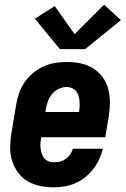

<svg xmlns="http://www.w3.org/2000/svg" viewBox="-20 -793 540 821"><path d="M210 8Q180 8 151 2Q122 -4 97.5 -18.5Q73 -33 56.5 -56Q40 -79 31.5 -106.5Q23 -134 23.5 -164Q24 -194 29 -225L49 -345Q53 -369 61.5 -394Q70 -419 85 -441Q100 -463 121 -480.5Q142 -498 166 -509Q190 -520 215.5 -524Q241 -528 266 -528Q266 -528 266 -528Q266 -528 266 -528Q296 -528 325 -522Q354 -516 378 -501Q402 -486 418.5 -463.5Q435 -441 442.5 -413Q450 -385 450 -355.5Q450 -326 445 -295L430 -206H156Q154 -194 153 -182Q152 -170 153.5 -158.5Q155 -147 158.5 -136Q162 -125 169 -116.5Q176 -108 187 -103.5Q198 -99 210 -99Q223 -99 236 -102Q249 -105 260.5 -113Q272 -121 280 -132.5Q288 -144 291 -157H420Q414 -134 404 -112Q394 -90 379 -70.5Q364 -51 344 -35Q324 -19 302 -9.5Q280 0 256.5 4Q233 8 210 8ZM174 -314H318Q320 -326 320.5 -338Q321 -350 320 -361.5Q319 -373 315.5 -384Q312 -395 305 -403.5Q298 -412 287.5 -416.5Q277 -421 265 -421Q248 -421 231 -413Q214 -405 202.5 -391Q191 -377 185 -360.5Q179 -344 176 -327ZM236 -583 129 -713 214 -767 299 -647 425 -773 497 -707 344 -583Z"/></svg>

Font: Iosevka SS04 Heavy Oblique
Style: Regular
Weight: 900
Italic angle: -9°
Monospace: yes
Designer: Belleve Invis
Foundry: Belleve Invis
Version: Version 19.0.0; ttfautohint (v1.8.4)